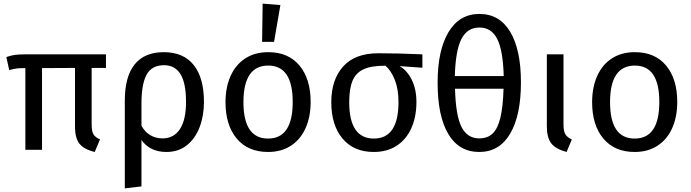

<svg xmlns="http://www.w3.org/2000/svg" viewBox="-20 -827 3816 1060"><path d="M486 -452V-140Q486 -102 496 -85.5Q506 -69 532 -57L503 12Q442 -3 418 -34.5Q394 -66 394 -129V-452L212 -451V0H120V-451Q88 -451 72 -449Q56 -447 31 -440L15 -512Q41 -521 62.5 -524Q84 -527 122 -527H565V-452Z M1106 -264Q1106 -188 1082 -125Q1058 -62 1011.5 -25Q965 12 899 12Q808 12 761 -54V202L669 213V-271Q669 -404 723.5 -471.5Q778 -539 884 -539Q993 -539 1049.5 -468Q1106 -397 1106 -264ZM1007 -264Q1007 -368 976.5 -417.5Q946 -467 886 -467Q818 -467 789.5 -415Q761 -363 761 -256V-133Q780 -98 810 -80.5Q840 -63 877 -63Q940 -63 973.5 -114.5Q1007 -166 1007 -264Z M1695 -264Q1695 -182 1667 -119.5Q1639 -57 1586 -22.5Q1533 12 1460 12Q1349 12 1287 -62Q1225 -136 1225 -263Q1225 -345 1253 -407.5Q1281 -470 1334 -504.5Q1387 -539 1461 -539Q1572 -539 1633.5 -465Q1695 -391 1695 -264ZM1324 -263Q1324 -62 1460 -62Q1596 -62 1596 -264Q1596 -465 1461 -465Q1324 -465 1324 -263ZM1528 -799 1493 -596H1427L1430 -807Z M2312 -453 2186 -462Q2227 -439 2253 -387Q2279 -335 2279 -264Q2279 -182 2251 -119.5Q2223 -57 2170 -22.5Q2117 12 2044 12Q1933 12 1871 -62Q1809 -136 1809 -263Q1809 -387 1874.5 -460Q1940 -533 2069 -533Q2176 -533 2312 -527ZM2180 -264Q2180 -335 2159.5 -386.5Q2139 -438 2108 -464H2103Q2028 -464 1986 -444Q1944 -424 1926 -380.5Q1908 -337 1908 -263Q1908 -62 2044 -62Q2180 -62 2180 -264Z M2856 -372Q2856 -190 2796.5 -89Q2737 12 2626 12Q2514 12 2455 -87Q2396 -186 2396 -371Q2396 -549 2456 -649.5Q2516 -750 2627 -750Q2738 -750 2797 -651Q2856 -552 2856 -372ZM2491 -407H2761Q2757 -549 2725 -612Q2693 -675 2627 -675Q2560 -675 2527.5 -612Q2495 -549 2491 -407ZM2760 -337H2492Q2496 -189 2528 -126Q2560 -63 2626 -63Q2672 -63 2700 -90Q2728 -117 2742.5 -177Q2757 -237 2760 -337Z M3091 -141Q3091 -103 3101 -86Q3111 -69 3137 -57L3108 12Q3048 -4 3023.5 -35.5Q2999 -67 2999 -130V-527H3091Z M3719 -264Q3719 -182 3691 -119.5Q3663 -57 3610 -22.5Q3557 12 3484 12Q3373 12 3311 -62Q3249 -136 3249 -263Q3249 -345 3277 -407.5Q3305 -470 3358 -504.5Q3411 -539 3485 -539Q3596 -539 3657.5 -465Q3719 -391 3719 -264ZM3348 -263Q3348 -62 3484 -62Q3620 -62 3620 -264Q3620 -465 3485 -465Q3348 -465 3348 -263Z"/></svg>

Font: FiraGO
Style: Regular
Weight: 400
Designer: bBox Type
Foundry: bBox Type GmbH
Version: Version 1.001;April 20, 2020;FontCreator 12.0.0.2555 64-bit